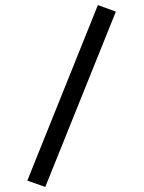

<svg xmlns="http://www.w3.org/2000/svg" viewBox="-20 -729 570 759"><path d="M367 -709 438 -683 159 10 88 -15Z"/></svg>

Font: TitilliumText22L 400 wt
Style: 400 wt
Weight: 400
Designer: Campivisivi
Foundry: Campivisivi
Version: 1.000